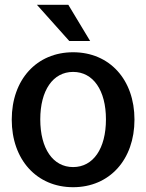

<svg xmlns="http://www.w3.org/2000/svg" viewBox="-20 -769 610 801"><path d="M285 12C437 12 541 -103 541 -270C541 -437 437 -551 285 -551C133 -551 29 -437 29 -270C29 -103 133 12 285 12ZM285 -72C201 -72 148 -149 148 -271C148 -392 201 -469 285 -469C369 -469 422 -392 422 -271C422 -149 369 -72 285 -72ZM269 -598H356L265 -749H134Z"/></svg>

Font: Ronzino Medium
Style: Regular
Weight: 500
Designer: Nunzio Mazzaferro
Foundry: Collletttivo
Version: Version 1.000;Glyphs 3.3 (3337)